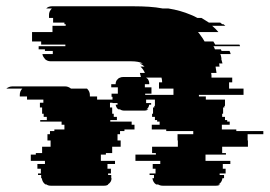

<svg xmlns="http://www.w3.org/2000/svg" viewBox="-87 -591 858 611"><path d="M751 -164H701V-144H702V-124H620V-104H632V-99H567V-79H646V-69H622V-54H631V-39H612V-34H626V-24H621Q619 -10 608 -4H614Q609 0 600 0H431Q423 0 416 -4H410Q400 -10 398 -24H403V-34H389V-39H408V-54H399V-69H423V-79H344V-99H409V-104H397V-124H479V-144H478V-164H528V-174H442V-179H396V-194H421V-204H413V-209H406V-219H397V-229H400V-249H404V-254H406V-274H345V-284H323V-289H465V-309H419V-329H429Q429 -333 428.5 -336.5Q428 -340 427 -344H362Q361 -348 360 -351.5Q359 -355 358 -359H374Q369 -371 360 -379H373Q368 -384 358 -389H368Q354 -396 330 -396H74Q63 -396 55 -404H56Q49 -411 48 -419H81V-429H56V-434H36V-444H121V-449H44V-459H15V-489H80V-509H122V-514H118V-519H82V-534H69V-544Q69 -555 78 -564H60Q67 -571 78 -571H339Q364 -571 387 -569.5Q410 -568 431 -564H449Q487 -558 520 -544Q525 -542 530.5 -539.5Q536 -537 541 -534H554L578 -519H614L620 -514H624L630 -509H588Q599 -500 608 -489H543Q547 -485 550.5 -479.5Q554 -474 558 -469L564 -459H592L598 -449H675Q675 -448 677 -444H592Q594 -442 595 -439Q596 -436 597 -434H616Q618 -430 618 -429H643Q645 -427 645.5 -424Q646 -421 647 -419H614Q616 -415 616.5 -411.5Q617 -408 618 -404H617Q618 -400 619 -396.5Q620 -393 621 -389H610Q611 -387 611 -384Q611 -381 612 -379H599L602 -359H585Q586 -355 586 -351.5Q586 -348 586 -344H652V-329H642V-309H688V-289H546V-284H568V-274H629V-254H627V-249H623V-229H620V-219H629V-209H636V-204H644V-194H619V-179H665V-174H751ZM332 -204V-194H341V-179H309V-174H295V-164H287V-144H297V-124H270V-104H250V-99H234V-79H279V-69H255V-54H266V-39H257V-34H267V-24H268Q268 -11 256 -4H258Q253 0 244 0H75Q66 0 61 -4H58Q48 -10 46 -24H44V-34H34V-39H43V-54H32V-69H56V-79H11V-99H27V-104H47V-124H74V-144H64V-164H72V-174H86V-179H118V-194H109V-204H41V-209H62V-219H52V-229H47V-249H40V-264H51V-274H-1V-284H-24V-289Q-24 -301 -16 -309H-67Q-58 -316 -48 -316H121Q130 -316 139 -309H190Q199 -300 199 -289V-284H222V-274H274V-264H263V-249H270V-229H275V-219H285V-209H264V-204ZM395 -293H375V-283H378V-263H394V-258H388Q386 -247 379 -243H385Q380 -239 372 -239H309Q300 -239 295 -243H290Q283 -247 281 -258H287V-263H271V-283H268V-293H288V-313H267V-323H281V-324Q281 -331 286 -338H287Q289 -341 292 -343H293Q298 -346 305 -346H368Q374 -346 380 -343H379Q381 -342 385 -338H384Q388 -333 388 -324V-323H374V-313H395Z"/></svg>

Font: Rubik Glitch
Style: Regular
Weight: 400
Designer: Hubert and Fischer, NaN
Foundry: Hubert and Fischer, NaN
Version: Version 2.200